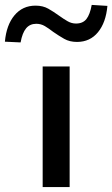

<svg xmlns="http://www.w3.org/2000/svg" viewBox="-87 -763 458 783"><path d="M87 0V-492H197V0ZM-3 -590 -67 -593Q-61 -661 -28 -700.5Q5 -740 58 -740Q88 -740 110 -727.5Q132 -715 154 -699Q172 -686 188.5 -676.5Q205 -667 223 -667Q251 -667 265.5 -685.5Q280 -704 287 -743L351 -739Q345 -671 312.5 -631.5Q280 -592 227 -592Q197 -592 175 -604.5Q153 -617 130 -633Q112 -647 96 -656.5Q80 -666 61 -666Q35 -666 19.5 -647.5Q4 -629 -3 -590Z"/></svg>

Font: Nunito Sans 10pt SemiExpanded SemiBold
Style: Regular
Weight: 600
Width: 6
Designer: Vernon Adams
Foundry: Vernon Adams
Version: Version 3.101;gftools[0.9.27]